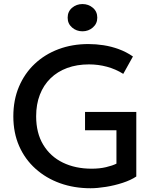

<svg xmlns="http://www.w3.org/2000/svg" viewBox="-20 -938 791 972"><path d="M438.5 15Q355 15 284 -10.5Q213 -36 159.8 -83.8Q106.5 -131.5 77 -198.5Q47.5 -265.5 47.5 -349Q47.5 -432 76 -499.2Q104.5 -566.5 155.8 -614.8Q207 -663 276.2 -689Q345.5 -715 427.5 -715Q465.5 -715 504.5 -709Q543.5 -703 581.2 -689.2Q619 -675.5 653 -652L604 -564Q566 -588 521.8 -600Q477.5 -612 430.5 -612Q369.5 -612 320 -593.8Q270.5 -575.5 235.5 -541.2Q200.5 -507 181.8 -458.5Q163 -410 163 -349.5Q163 -264.5 199 -205Q235 -145.5 298.2 -114.8Q361.5 -84 444 -84Q484.5 -84 517 -91.8Q549.5 -99.5 569.5 -109.5V-278.5H410.5V-371.5H670V-44.5Q642.5 -26 601.2 -12.5Q560 1 516.2 8Q472.5 15 438.5 15ZM397.5 -779.5Q367 -779.5 344.8 -798.8Q322.5 -818 322.5 -848.5Q322.5 -879.5 344.8 -898.5Q367 -917.5 397.5 -917.5Q428 -917.5 450.2 -898.5Q472.5 -879.5 472.5 -848.5Q472.5 -818.5 450.2 -799Q428 -779.5 397.5 -779.5Z"/></svg>

Font: Geologica Cursive
Style: Regular
Weight: 400
Designer: Sindre Bremnes, Frode Helland
Foundry: Monokrom Skriftforlag AS
Version: Version 1.010;gftools[0.9.28]